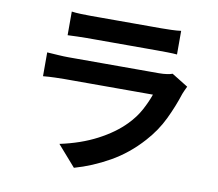

<svg xmlns="http://www.w3.org/2000/svg" viewBox="-87 -871 1174 1032"><g transform="rotate(10 500.0 -354.5)"><path d="M223 -767Q244 -764 273 -763Q302 -762 327 -762Q346 -762 385.5 -762Q425 -762 473.5 -762Q522 -762 570 -762Q618 -762 656 -762Q694 -762 712 -762Q735 -762 767 -763Q799 -764 820 -767V-638Q800 -640 768.5 -640.5Q737 -641 710 -641Q694 -641 655.5 -641Q617 -641 568.5 -641Q520 -641 471.5 -641Q423 -641 384 -641Q345 -641 327 -641Q303 -641 274.5 -640Q246 -639 223 -638ZM904 -477Q899 -467 893.5 -455Q888 -443 885 -435Q862 -363 827.5 -291.5Q793 -220 737 -158Q662 -74 569 -21.5Q476 31 380 58L281 -55Q394 -79 482 -125Q570 -171 627 -230Q667 -271 691.5 -316.5Q716 -362 730 -403Q719 -403 692 -403Q665 -403 627.5 -403Q590 -403 547 -403Q504 -403 459 -403Q414 -403 373 -403Q332 -403 299.5 -403Q267 -403 247 -403Q229 -403 196 -402Q163 -401 131 -398V-528Q163 -526 193.5 -524Q224 -522 247 -522Q262 -522 292.5 -522Q323 -522 363 -522Q403 -522 448.5 -522Q494 -522 539.5 -522Q585 -522 626 -522Q667 -522 697 -522Q727 -522 742 -522Q766 -522 785.5 -525Q805 -528 815 -532Z"/></g></svg>

Font: Noto Sans SC Thin
Style: Bold
Weight: 700
Version: Version 2.004-H2;hotconv 1.0.118;makeotfexe 2.5.65603